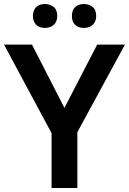

<svg xmlns="http://www.w3.org/2000/svg" viewBox="-20 -936 642 956"><path d="M144 -856C144 -815.4 170.4 -796.9 204.1 -796.9C235.8 -796.9 265.1 -815.4 265.1 -856C265.1 -877 258.8 -892.6 246.6 -901.9C234.4 -911.1 220.2 -916 204.1 -916C170.4 -916 144 -898.4 144 -856ZM337.9 -856C337.9 -815.4 364.7 -796.9 397.9 -796.9C429.7 -796.9 459 -815.4 459 -856C459 -877 452.6 -892.6 440.4 -901.9C428.2 -911.1 414.1 -916 397.9 -916C364.7 -916 337.9 -898.4 337.9 -856ZM139.2 -713.9H0L236.8 -272.9V0H365.2V-277.8L602.1 -713.9H463.9L300.8 -398.9Z"/></svg>

Font: Noto Reveo Sans
Style: Regular
Weight: 600
Designer: Monotype Design Team
Foundry: Monotype Imaging Inc.
Version: Version 2.007